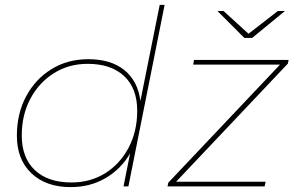

<svg xmlns="http://www.w3.org/2000/svg" viewBox="-20 -762 1202 785"><path d="M269 3Q168 3 108.5 -53.5Q49 -110 49 -207Q49 -297 86.5 -367.5Q124 -438 190 -479Q256 -520 341 -520Q434 -520 489 -475Q544 -430 554 -349L633 -742H653L505 0H485L512 -135Q475 -71 412 -34Q349 3 269 3ZM272 -16Q350 -16 410.5 -54Q471 -92 506 -158.5Q541 -225 541 -309Q541 -401 487.5 -451Q434 -501 338 -501Q261 -501 200 -462.5Q139 -424 104 -358Q69 -292 69 -208Q69 -117 122.5 -66.5Q176 -16 272 -16ZM665 0 668 -15 1125 -498H770L773 -517H1160L1157 -502L700 -19H1066L1062 0ZM979 -607 869 -717H894L996 -624L1116 -717H1145L1011 -607Z"/></svg>

Font: Montserrat Thin
Style: Italic
Weight: 100
Italic angle: -11.3°
Designer: Julieta Ulanovsky
Foundry: Julieta Ulanovsky
Version: Version 9.000; ttfautohint (v1.8.4.7-5d5b)